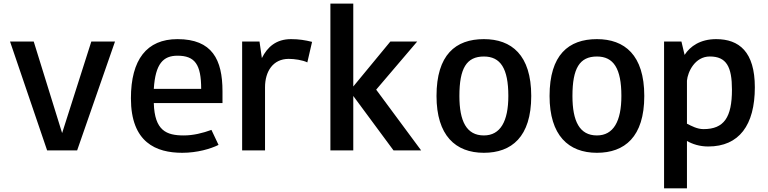

<svg xmlns="http://www.w3.org/2000/svg" viewBox="-20 -625 4212 1053"><path d="M403 200 610.8 -397.4H480.9L320.7 104.8L164.9 -397.4H35L238.5 200Z M1139.6 87.4C1091.9 104.8 1040 117.8 988 117.8C892.8 117.8 827.9 91.8 823.5 -59.7H1200.2V-124.7C1200.2 -297.8 1143.9 -410.4 953.4 -410.4C784.6 -410.4 698 -297.8 698 -85.7C698 156.7 836.5 213 979.4 213C1061.6 213 1135.2 191.3 1178.5 169.7ZM823.5 -137.7C832.2 -276.2 875.5 -319.5 953.4 -319.5C1048.7 -319.5 1083.3 -271.9 1083.3 -137.7Z M1576.4 -410.4C1494.2 -410.4 1446.5 -367.1 1416.2 -306.5L1403.2 -397.4H1308V-310.8V113.4V200H1433.5V113.4V-146.3C1433.5 -232.9 1476.9 -302.1 1563.4 -302.1C1593.7 -302.1 1639.5 -295.8 1665.5 -282.8L1691.5 -395.4C1654.2 -404.7 1619.7 -410.4 1576.4 -410.4Z M1792 200 1917.5 200V-98.7L2138.3 200H2289.8L2043.1 -133.3L2268.2 -397.4H2121L1917.5 -150.6V-605.2H1792Z M2374 -98.7C2374 117.8 2477.9 213 2633.7 213C2785.2 213 2893.5 126.4 2893.5 -98.7C2893.5 -323.8 2785.2 -410.4 2633.7 -410.4C2477.9 -410.4 2374 -323.8 2374 -98.7ZM2499.5 -98.7C2499.5 -250.2 2538.5 -315.1 2633.7 -315.1C2724.6 -315.1 2767.9 -250.2 2767.9 -98.7C2767.9 39.8 2724.6 117.8 2633.7 117.8C2538.5 117.8 2499.5 39.8 2499.5 -98.7Z M2994 -98.7C2994 117.8 3097.9 213 3253.7 213C3405.2 213 3513.5 126.4 3513.5 -98.7C3513.5 -323.8 3405.2 -410.4 3253.7 -410.4C3097.9 -410.4 2994 -323.8 2994 -98.7ZM3119.5 -98.7C3119.5 -250.2 3158.5 -315.1 3253.7 -315.1C3344.6 -315.1 3387.9 -250.2 3387.9 -98.7C3387.9 39.8 3344.6 117.8 3253.7 117.8C3158.5 117.8 3119.5 39.8 3119.5 -98.7Z M3864.4 178.4C4033.3 178.4 4119.8 61.5 4119.8 -146.3C4119.8 -341.1 4033.3 -410.4 3907.7 -410.4C3821.1 -410.4 3764.9 -371.4 3734.6 -323.8L3717.2 -397.4H3622V407.8H3747.5V148.1C3777.9 165.4 3816.8 178.4 3864.4 178.4ZM3747.5 -182.8C3751.9 -230.4 3790.8 -315.2 3873.1 -315.2C3964 -315.2 3994.3 -258.9 3994.3 -133.3C3994.3 18.2 3951 83.1 3838.4 83.1C3803.8 83.1 3773.5 66.4 3747.5 53.4Z"/></svg>

Font: PleaseOptimize
Style: Demi-Bold
Weight: 600
Version: Version 001.000